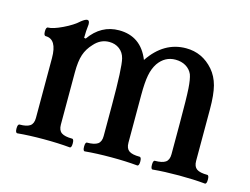

<svg xmlns="http://www.w3.org/2000/svg" viewBox="-69 -541 852 654"><g transform="rotate(15 357.5 -213.5)"><path d="M35.2 3.9Q28.3 3.9 28.3 -11.5Q28.3 -26.9 35.2 -26.9Q60.1 -26.9 71.5 -34.9Q83 -43 83 -63V-273.9Q83 -340.8 43 -340.8Q36.1 -340.8 36.1 -356Q36.1 -371.1 43 -371.1Q60.1 -371.1 93.3 -387Q126.5 -402.8 146 -420.9Q159.2 -431.2 166 -431.2Q173.8 -431.2 173.8 -417Q170.9 -392.6 170.9 -369.1L176.8 -368.2Q216.8 -424.8 279.8 -424.8Q356.9 -424.8 387.2 -349.1Q438 -424.8 516.1 -424.8Q573.7 -424.8 612.8 -379.9Q631.8 -357.9 639.9 -327.1Q647.9 -296.4 647.9 -245.1V-63Q647.9 -43 659.4 -34.9Q670.9 -26.9 696.8 -26.9Q703.1 -26.9 703.1 -11.5Q703.1 3.9 696.8 3.9Q655.8 0 605 0Q553.2 0 512.2 3.9Q505.9 3.9 505.9 -11.5Q505.9 -26.9 512.2 -26.9Q537.6 -26.9 549.3 -34.9Q561 -43 561 -63V-172.9Q561 -261.7 558.8 -294.4Q556.6 -327.1 550.8 -342.8Q543.5 -359.4 527.8 -368.7Q512.2 -377.9 491.2 -377.9Q454.1 -377.9 431.2 -345.2Q418.9 -326.7 414.1 -301.3Q409.2 -275.9 409.2 -231.9V-63Q409.2 -43 420.7 -34.9Q432.1 -26.9 458 -26.9Q464.8 -26.9 464.8 -11.5Q464.8 3.9 458 3.9Q417 0 366.2 0Q314 0 272.9 3.9Q266.6 3.9 266.6 -11.5Q266.6 -26.9 272.9 -26.9Q298.3 -26.9 310.1 -34.9Q321.8 -43 321.8 -63V-172.9Q321.8 -304.2 314 -335Q309.1 -355 293.9 -366.5Q278.8 -377.9 257.8 -377.9Q227.1 -377.9 205.1 -353Q186.5 -333.5 178.7 -310.1Q170.9 -286.6 170.9 -248V-63Q170.9 -43 182.6 -34.9Q194.3 -26.9 220.2 -26.9Q226.6 -26.9 226.6 -11.5Q226.6 3.9 220.2 3.9Q179.2 0 127 0Q76.2 0 35.2 3.9Z"/></g></svg>

Font: Junicode SmCond Medium
Style: Regular
Weight: 500
Width: 4
Designer: Peter S. Baker
Version: Version 2.206